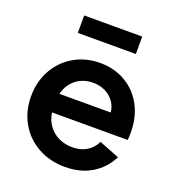

<svg xmlns="http://www.w3.org/2000/svg" viewBox="-131 -811 849 929"><g transform="rotate(20 293.0 -346.5)"><path d="M36.1 -252Q36.1 -328.1 70.1 -388.7Q104 -449.2 163.3 -483.4Q222.7 -517.6 296.9 -517.6Q370.6 -517.6 428.2 -483.6Q485.8 -449.7 517.8 -389.4Q549.8 -329.1 549.8 -252.9Q549.8 -225.6 547.9 -212.9H158.2Q163.6 -175.3 184.1 -147Q204.6 -118.7 236.6 -103.3Q268.6 -87.9 307.6 -87.9Q350.1 -87.9 380.9 -106.7Q411.6 -125.5 427.7 -159.2L532.2 -118.2Q501.5 -56.2 443.4 -21.2Q385.3 13.7 306.6 13.7Q228 13.7 166.5 -20.8Q105 -55.2 70.6 -115.7Q36.1 -176.3 36.1 -252ZM425.3 -309.6Q422.4 -339.8 405.3 -364Q388.2 -388.2 360.1 -402.1Q332 -416 296.9 -416Q246.1 -416 209.5 -387.2Q172.9 -358.4 161.1 -309.6ZM442.9 -617.2H144V-707H442.9Z"/></g></svg>

Font: Wanted Sans SemiBold
Style: Regular
Weight: 600
Designer: Original Design by Kil Hyung-jin and Kang Hanbin, Wanted Lab, Inc; Hangeul from Source Han Sans by Jang Soo-young and Ka
Foundry: Wanted Lab, Inc.
Version: Version 1.003